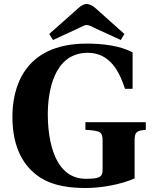

<svg xmlns="http://www.w3.org/2000/svg" viewBox="-20 -925 766 960"><path d="M226 -755 245 -725 375 -785C389 -792 403 -800 413 -800C425 -800 440 -792 453 -785L584 -725L602 -755L460 -882C446 -895 428 -905 413 -905C399 -905 384 -896 368 -881ZM42 -341C42 -183 101 -91 177 -40C250 9 344 15 410 15C486 15 583 -2 653 -33V-219C653 -266 661 -271 709 -276V-314H407V-276C485 -271 493 -266 493 -217V-76C493 -41 479 -31 410 -31C229 -31 219 -281 219 -354C219 -456 244 -661 419 -661C530 -661 577 -567 605 -481H643V-663C580 -697 493 -707 414 -707C94 -707 42 -479 42 -341Z"/></svg>

Font: Heuristica
Style: Bold
Weight: 700
Version: Version 1.0.1